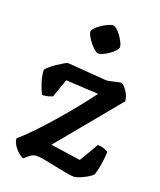

<svg xmlns="http://www.w3.org/2000/svg" viewBox="-138 -830 763 916"><g transform="rotate(20 243.5 -371.5)"><path d="M91 0Q84 0 68.5 -12.5Q53 -25 40.5 -43.5Q28 -62 28 -79Q61 -107 100 -148Q139 -189 179.5 -235.5Q220 -282 256.5 -327.5Q293 -373 321 -411L156 -420L123 -326Q116 -323 102 -319Q88 -315 71 -315Q62 -333 51 -365Q40 -397 38 -430Q43 -438 56.5 -449.5Q70 -461 87 -472.5Q104 -484 118 -492Q132 -500 137 -500Q142 -500 161 -498.5Q180 -497 205 -495Q230 -493 256.5 -491Q283 -489 304 -487.5Q325 -486 334 -485Q343 -485 359.5 -489Q376 -493 391.5 -496.5Q407 -500 410 -498Q423 -492 438 -469.5Q453 -447 455 -422L195 -107L347 -85L404 -182Q422 -181 436.5 -176Q451 -171 457 -165Q457 -159 456 -145Q455 -131 452.5 -113Q450 -95 446 -77Q442 -59 437 -44Q427 -34 409.5 -24Q392 -14 374 -7Q356 0 347 0Q334 0 306.5 -5Q279 -10 248 -16.5Q217 -23 190 -28Q163 -33 150 -33Q135 -33 123.5 -26.5Q112 -20 91 0ZM255 -592Q248 -592 236 -602Q224 -612 212.5 -626Q201 -640 193 -654.5Q185 -669 185 -678Q185 -686 195.5 -697Q206 -708 221.5 -718.5Q237 -729 252.5 -736Q268 -743 276 -743Q285 -743 296.5 -733.5Q308 -724 318.5 -709Q329 -694 336 -680Q343 -666 343 -656Q343 -648 333 -637Q323 -626 309 -616Q295 -606 280 -599Q265 -592 255 -592Z"/></g></svg>

Font: Texturina 12pt SemiBold
Style: Regular
Weight: 600
Designer: Guillermo Torres Carreño
Foundry: Omnibus-Type
Version: Version 1.002